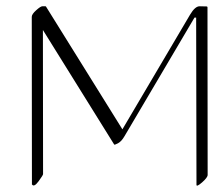

<svg xmlns="http://www.w3.org/2000/svg" viewBox="-20 -554 674 605"><path d="M115.7 -5.4Q115.7 -2 101.3 17.6Q86.9 37.1 80.6 26.9Q80.1 26.4 80.6 25.9L80.1 -501Q80.1 -509.3 94 -521.7Q107.9 -534.2 113.3 -534.2H123Q124.5 -534.2 125 -533.2L365.7 -146.5L578.6 -507.3Q594.7 -534.7 609.4 -534.2L631.3 -533.7Q633.3 -533.7 633.8 -531.2L634.3 -2.9Q634.3 5.4 616.7 20.8Q599.1 36.1 599.1 28.3L598.1 -498.5H592.8L372.1 -124.5Q362.8 -108.4 351.8 -102.5Q340.8 -96.7 339.8 -98.6L115.2 -459.5Z"/></svg>

Font: ML-NILA03_NewLipi
Style: Regular
Weight: 400
Designer: CLT@C-DIT
Version: Version ML-NILA03_NewLipi 2.